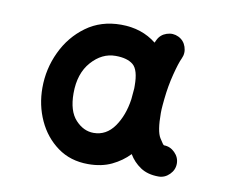

<svg xmlns="http://www.w3.org/2000/svg" viewBox="-50 -812 563 474"><g transform="rotate(10 231.0 -574.5)"><path d="M197.3 -398.4Q152.8 -398.4 120.6 -421.9Q88.4 -445.3 71 -483.2Q53.7 -521 53.7 -564.5Q53.7 -612.3 74 -655Q94.2 -697.8 131.1 -724.6Q168 -751.5 218.3 -751.5Q270.5 -751.5 307.1 -722.2Q308.6 -726.1 310.5 -729.5Q317.4 -743.7 332.8 -748.8Q348.1 -753.9 362.3 -747.1Q376.5 -740.2 381.6 -724.9Q386.7 -709.5 379.9 -695.3Q374 -683.1 366.2 -652.8Q358.4 -622.6 355 -589.4Q354 -581.5 353.5 -573.7Q352.5 -563 352.5 -553.7Q352.5 -508.3 362.3 -492.4Q372.1 -476.6 374 -476.6Q389.6 -476.6 401.4 -464.8Q413.1 -453.1 413.1 -437.5Q413.1 -421.9 401.4 -410.2Q389.6 -398.4 374 -398.4Q346.7 -398.4 328.4 -410.6Q310.1 -422.9 299.3 -441.4Q281.2 -422.4 256.1 -410.4Q231 -398.4 197.3 -398.4ZM197.3 -476.6Q229 -476.6 249 -504.9Q269 -533.2 274.9 -574.7Q275.9 -588.4 277.3 -602.1Q277.3 -605.5 277.3 -608.9Q277.3 -648.4 262.5 -660.9Q247.6 -673.3 218.3 -673.3Q184.1 -673.3 158 -643.8Q131.8 -614.3 131.8 -564.5Q131.8 -520 151.9 -498.3Q171.9 -476.6 197.3 -476.6Z"/></g></svg>

Font: Mikhak-DS1-FD Black
Style: Regular
Weight: 900
Designer: Amin Abedi
Version: Version 3.2